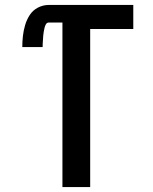

<svg xmlns="http://www.w3.org/2000/svg" viewBox="-20 -755 616 775"><path d="M232 0H344V-638H518V-735H177Q154 -735 133.5 -724.5Q113 -714 100.5 -695Q88 -676 81.5 -654Q75 -632 72.5 -610Q70 -588 70 -565H152Q152 -573 152.5 -580.5Q153 -588 153.5 -595.5Q154 -603 154.5 -611Q155 -619 156.5 -626.5Q158 -634 159.5 -641.5Q161 -649 165 -656.5Q169 -664 177 -664H232Z"/></svg>

Font: Iosevka Sparkle Semibold
Style: Regular
Weight: 600
Designer: Belleve Invis
Foundry: Belleve Invis
Version: Version 4.5.0; ttfautohint (v1.8.3)